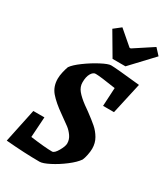

<svg xmlns="http://www.w3.org/2000/svg" viewBox="-203 -908 876 1006"><g transform="rotate(30 235.5 -404.5)"><path d="M349 -411 355 -522Q260 -537 232 -537Q217 -537 205.5 -517.5Q194 -498 194 -464Q194 -437 212 -415Q230 -393 265 -367Q271 -363 278.5 -357.5Q286 -352 296 -345Q334 -317 357 -297Q380 -277 396 -249.5Q412 -222 412 -188Q412 -171 407.5 -149Q403 -127 397 -114Q380 -89 342 -60Q304 -31 265 -11Q226 9 207 9Q117 9 3 -1L46 -205H113L105 -82Q195 -70 237 -70Q251 -70 268 -99.5Q285 -129 285 -146Q285 -170 271 -190Q257 -210 239.5 -223.5Q222 -237 182 -265Q129 -302 100.5 -335Q72 -368 72 -416Q72 -434 77 -456Q82 -478 88 -494Q102 -515 141.5 -544Q181 -573 222 -594.5Q263 -616 280 -616Q308 -616 457 -600L415 -411ZM189 -785 231 -818 317 -744H324L437 -818L471 -781L347 -649H269Z"/></g></svg>

Font: Grenze SemiBold
Style: Italic
Weight: 600
Italic angle: -10°
Designer: Renata Polastri
Foundry: Omnibus-Type
Version: Version 1.002; ttfautohint (v1.8)